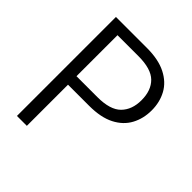

<svg xmlns="http://www.w3.org/2000/svg" viewBox="-191 -830 960 960"><g transform="rotate(45 289.0 -350.0)"><path d="M80 0V-700H299Q381 -700 434 -673Q487 -646 512 -600Q537 -554 537 -496Q537 -438 512 -391.5Q487 -345 434.5 -318Q382 -291 299 -291H150V0ZM150 -351H298Q388 -351 426.5 -390Q465 -429 465 -496Q465 -565 426.5 -603Q388 -641 298 -641H150Z"/></g></svg>

Font: DM Sans 12pt Light
Style: Regular
Weight: 300
Version: Version 4.004;gftools[0.9.30]